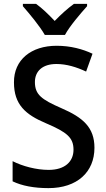

<svg xmlns="http://www.w3.org/2000/svg" viewBox="-20 -960 549 990"><path d="M211 -780H315C339 -825 395 -890 429 -928V-940H361C327 -915 297 -888 262 -852C230 -886 197 -918 166 -940H98V-928C133 -888 186 -824 211 -780ZM467 -198C467 -303 408 -354 297 -402C194 -447 160 -472 160 -537C160 -592 198 -630 271 -630C323 -630 375 -614 424 -591L457 -683C406 -707 344 -724 272 -724C141 -724 51 -652 52 -535C52 -421 111 -369 218 -324C326 -278 359 -250 359 -188C359 -127 315 -84 231 -84C167 -84 96 -103 45 -129V-25C93 -2 155 10 230 10C378 10 467 -73 467 -198Z"/></svg>

Font: Noto Sans Bengali SemiCondensed Medium
Style: Regular
Weight: 500
Width: 4
Designer: Joana Ranito - Universal Thirst; Jelle Bosma - Monotype Design Team
Foundry: Universal Thirst ehf.
Version: Version 3.000